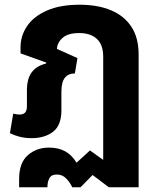

<svg xmlns="http://www.w3.org/2000/svg" viewBox="-20 -581 677 813"><path d="M61 212V177Q61 108 98 76Q135 44 187 44Q228 44 256.5 60Q285 76 304 108L361 56L438 111L417 116V-341Q417 -391 390.5 -416Q364 -441 315 -441Q269 -441 246 -421.5Q223 -402 221 -374L308 -335L297 -270Q269 -270 254.5 -251.5Q240 -233 240 -192V-114Q240 -50 204.5 -23Q169 4 114 4Q86 4 63 -2Q40 -8 22 -17L36 -100Q43 -98 49.5 -97Q56 -96 62 -96Q79 -96 86.5 -104.5Q94 -113 94 -131V-198Q94 -247 114 -274.5Q134 -302 175 -312L176 -316L67 -355V-381Q67 -430 95 -471Q123 -512 179 -536.5Q235 -561 317 -561Q394 -561 450 -537.5Q506 -514 536.5 -467.5Q567 -421 567 -350V212H441L372 160L321 212H286Q276 191 260 174.5Q244 158 221 158Q197 158 189 174Q181 190 181 207V212Z"/></svg>

Font: Farlight84_Sys_V01
Style: Bold
Weight: 700
Designer: Monotype Design Team, Nadine Chahine and Nizar Qandah
Foundry: Monotype Imaging Inc.
Version: Version 2.004;October 31, 2024;FontCreator 14.0.0.2814 64-bi